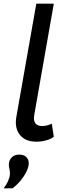

<svg xmlns="http://www.w3.org/2000/svg" viewBox="-40 -760 338 1042"><path d="M158 9Q97 9 67.5 -28.5Q38 -66 49 -127L157 -740H252L146 -137Q135 -76 190 -76Q204 -76 218 -80Q232 -84 241 -89L252 -18Q236 -5 210 2Q184 9 158 9ZM-20 262Q-4 241 5 219.5Q14 198 14 183Q14 168 11 156.5Q8 145 8 134Q8 110 23.5 94.5Q39 79 65 79Q89 79 102.5 92Q116 105 116 126Q116 145 104.5 169.5Q93 194 73 218.5Q53 243 28 262Z"/></svg>

Font: Livvic Medium
Style: Italic
Weight: 500
Italic angle: -10°
Designer: Jacques Le Bailly, Baron von Fonthausen
Version: Version 1.001; ttfautohint (v1.8.2)